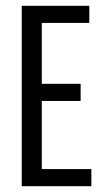

<svg xmlns="http://www.w3.org/2000/svg" viewBox="-20 -642 355 662"><path d="M55 -622H124V0H55ZM258 -353V-294H99V-353ZM288 -622V-563H99V-622ZM295 -59V0H99V-59Z"/></svg>

Font: Teko Variable Light
Style: Regular
Weight: 300
Designer: Manushi Parikh, Jonny Pinhorn
Foundry: Indian Type Foundry
Version: Version 3.000